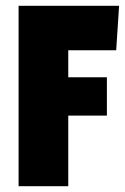

<svg xmlns="http://www.w3.org/2000/svg" viewBox="-20 -641 430 661"><path d="M380 -468H215V-375H348V-243H215V0H44V-621H390Z"/></svg>

Font: Passion One
Style: Regular
Weight: 400
Designer: Alejandro Lo Celso
Foundry: Fontstage
Version: Version 1.001